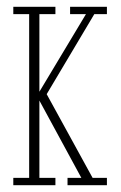

<svg xmlns="http://www.w3.org/2000/svg" viewBox="-20 -543 355 563"><path d="M19 0V-21.5H65.5V-501.5H19V-523H142.5V-501.5H95.5V-274L232 -501.5H185.5V-523H293.5V-501.5H256.5L112.5 -259.5L110 -279.5L251.5 -21.5H293.5V0H178V-21.5H218.5L91.5 -255.5L95.5 -257V-21.5H142.5V0Z"/></svg>

Font: Imbue 48pt Thin
Style: Regular
Weight: 250
Designer: Tyler Finck
Foundry: Etcetera Type Company
Version: Version 1.102